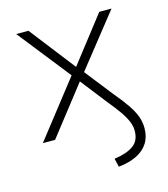

<svg xmlns="http://www.w3.org/2000/svg" viewBox="-102 -568 729 833"><g transform="rotate(-15 262.0 -151.5)"><path d="M329 184 320 146Q377 138 406.5 116.5Q436 95 436 51Q436 30 427 8.5Q418 -13 400 -39Q382 -65 353 -100L257 -223H266L92 0H37L244 -265V-239L48 -487H103L266 -277H258L421 -487H476L282 -242V-261L388 -126Q421 -87 441 -57.5Q461 -28 470.5 -2.5Q480 23 480 51Q480 90 462 118Q444 146 410.5 162.5Q377 179 329 184Z"/></g></svg>

Font: Nunito Sans 10pt ExtraLight
Style: Regular
Weight: 250
Designer: Vernon Adams
Foundry: Vernon Adams
Version: Version 3.101;gftools[0.9.27]